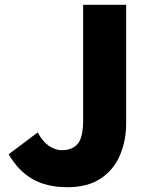

<svg xmlns="http://www.w3.org/2000/svg" viewBox="-20 -765 626 799"><path d="M261 14Q174 14 115 -20Q56 -54 16 -123L137 -214Q157 -176 183.5 -158Q210 -140 237 -140Q281 -140 303.5 -166.5Q326 -193 326 -266V-745H505V-252Q505 -179 479 -118.5Q453 -58 399 -22Q345 14 261 14Z"/></svg>

Font: Noto Sans SC Black
Style: Regular
Weight: 900
Designer: Ryoko NISHIZUKA  (kana, bopomofo & ideographs); Paul D. Hunt (Latin, Greek & Cyrillic); Sandoll Communications , Soo-you
Foundry: Adobe
Version: Version 2.004-H2;hotconv 1.0.118;makeotfexe 2.5.65603